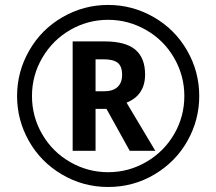

<svg xmlns="http://www.w3.org/2000/svg" viewBox="-20 -744 872 774"><path d="M365.2 -376H398.9Q435.1 -376 453.6 -393.1Q472.2 -410.2 472.2 -441.9Q472.2 -477.1 454.3 -491Q436.5 -504.9 397.9 -504.9H365.2ZM564.9 -443.8Q564.9 -360.4 490.2 -330.1L606 -136.2H502.9L409.2 -305.2H365.2V-136.2H272.9V-577.1H400.9Q485.8 -577.1 525.4 -543.9Q564.9 -510.7 564.9 -443.8ZM48.8 -356.9Q48.8 -454.6 97.7 -540Q146.5 -625.5 231.9 -674.8Q317.4 -724.1 416 -724.1Q513.7 -724.1 599.1 -675.3Q684.6 -626.5 733.9 -541Q783.2 -455.6 783.2 -356.9Q783.2 -260.7 735.8 -176.3Q688.5 -91.8 603 -41Q517.6 9.8 416 9.8Q314.9 9.8 229.5 -40.8Q144 -91.3 96.4 -175.8Q48.8 -260.3 48.8 -356.9ZM108.9 -356.9Q108.9 -273.9 150.1 -202.9Q191.4 -131.8 262.7 -90.8Q334 -49.8 416 -49.8Q499 -49.8 570.3 -91.6Q641.6 -133.3 682.4 -203.9Q723.1 -274.4 723.1 -356.9Q723.1 -439 681.9 -510.5Q640.6 -582 569.1 -623Q497.6 -664.1 416 -664.1Q334 -664.1 263.4 -623.5Q192.9 -583 150.9 -511.7Q108.9 -440.4 108.9 -356.9Z"/></svg>

Font: TypoPRO Open Sans
Style: Regular
Weight: 600
Foundry: Ascender Corporation
Version: Version 1.10